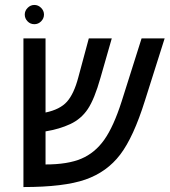

<svg xmlns="http://www.w3.org/2000/svg" viewBox="-20 -755 689 780"><path d="M165 -297.9Q223.6 -310.1 252 -341.8Q280.3 -373.5 297.9 -439.9L340.8 -599.1H434.1L388.2 -439Q363.8 -352.5 336.7 -312Q309.6 -271.5 265.6 -251Q221.7 -230.5 165 -221.2V-86.9Q255.4 -86.9 310.5 -110.4Q365.7 -133.8 403.6 -187.3Q441.4 -240.7 474.1 -342.8L555.2 -599.1H648.9L568.8 -346.2Q522.5 -198.2 468.5 -127.2Q414.6 -56.2 327.1 -25.6Q239.7 4.9 75.2 4.9V-599.1H165ZM80.6 -695.8Q80.6 -711.4 92.3 -723.1Q104 -734.9 119.6 -734.9Q135.3 -734.9 147 -723.1Q158.7 -711.4 158.7 -695.8Q158.7 -680.2 147.2 -668.5Q135.7 -656.7 119.6 -656.7Q103 -656.7 91.8 -668.5Q80.6 -680.2 80.6 -695.8Z"/></svg>

Font: Liberation Mono
Style: Italic
Weight: 400
Italic angle: -12°
Monospace: yes
Designer: Steve Matteson
Foundry: Ascender Corporation
Version: Version 2.1.5